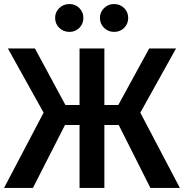

<svg xmlns="http://www.w3.org/2000/svg" viewBox="-22 -931 911 951"><path d="M322 -911Q351 -911 371 -891Q391 -871 391 -842Q391 -813 371 -793Q351 -773 322 -773Q292 -773 271.5 -793Q251 -813 251 -842Q251 -871 271.5 -891Q292 -911 322 -911ZM543 -911Q573 -911 593 -891Q613 -871 613 -842Q613 -813 593 -793Q573 -773 543 -773Q514 -773 493.5 -793Q473 -813 473 -842Q473 -871 493.5 -891Q514 -911 543 -911ZM850 -691 673 -373 869 0H723L566 -312H495V0H372V-312H300L141 0H-2L194 -373L17 -691H151L302 -411H372V-691H495V-411H564L717 -691Z"/></svg>

Font: FiraGO Medium
Style: Regular
Weight: 500
Designer: bBox Type
Foundry: bBox Type GmbH
Version: Version 1.001;PS 001.001;hotconv 1.0.88;makeotf.lib2.5.64775